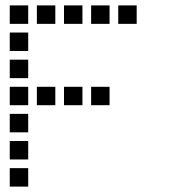

<svg xmlns="http://www.w3.org/2000/svg" viewBox="-20 -704 640 708"><path d="M17 -684Q16 -684 16 -684Q16 -684 16 -683V-617Q16 -616 16 -616Q16 -616 17 -616H83Q84 -616 84 -616Q84 -616 84 -617V-683Q84 -684 84 -684Q84 -684 83 -684ZM117 -684Q116 -684 116 -684Q116 -684 116 -683V-617Q116 -616 116 -616Q116 -616 117 -616H183Q184 -616 184 -616Q184 -616 184 -617V-683Q184 -684 184 -684Q184 -684 183 -684ZM217 -684Q216 -684 216 -684Q216 -684 216 -683V-617Q216 -616 216 -616Q216 -616 217 -616H283Q284 -616 284 -616Q284 -616 284 -617V-683Q284 -684 284 -684Q284 -684 283 -684ZM317 -684Q316 -684 316 -684Q316 -684 316 -683V-617Q316 -616 316 -616Q316 -616 317 -616H383Q384 -616 384 -616Q384 -616 384 -617V-683Q384 -684 384 -684Q384 -684 383 -684ZM417 -684Q416 -684 416 -684Q416 -684 416 -683V-617Q416 -616 416 -616Q416 -616 417 -616H483Q484 -616 484 -616Q484 -616 484 -617V-683Q484 -684 484 -684Q484 -684 483 -684ZM17 -584Q16 -584 16 -584Q16 -584 16 -583V-517Q16 -516 16 -516Q16 -516 17 -516H83Q84 -516 84 -516Q84 -516 84 -517V-583Q84 -584 84 -584Q84 -584 83 -584ZM17 -484Q16 -484 16 -484Q16 -484 16 -483V-417Q16 -416 16 -416Q16 -416 17 -416H83Q84 -416 84 -416Q84 -416 84 -417V-483Q84 -484 84 -484Q84 -484 83 -484ZM17 -384Q16 -384 16 -384Q16 -384 16 -383V-317Q16 -316 16 -316Q16 -316 17 -316H83Q84 -316 84 -316Q84 -316 84 -317V-383Q84 -384 84 -384Q84 -384 83 -384ZM117 -384Q116 -384 116 -384Q116 -384 116 -383V-317Q116 -316 116 -316Q116 -316 117 -316H183Q184 -316 184 -316Q184 -316 184 -317V-383Q184 -384 184 -384Q184 -384 183 -384ZM217 -384Q216 -384 216 -384Q216 -384 216 -383V-317Q216 -316 216 -316Q216 -316 217 -316H283Q284 -316 284 -316Q284 -316 284 -317V-383Q284 -384 284 -384Q284 -384 283 -384ZM317 -384Q316 -384 316 -384Q316 -384 316 -383V-317Q316 -316 316 -316Q316 -316 317 -316H383Q384 -316 384 -316Q384 -316 384 -317V-383Q384 -384 384 -384Q384 -384 383 -384ZM17 -284Q16 -284 16 -284Q16 -284 16 -283V-217Q16 -216 16 -216Q16 -216 17 -216H83Q84 -216 84 -216Q84 -216 84 -217V-283Q84 -284 84 -284Q84 -284 83 -284ZM17 -184Q16 -184 16 -184Q16 -184 16 -183V-117Q16 -116 16 -116Q16 -116 17 -116H83Q84 -116 84 -116Q84 -116 84 -117V-183Q84 -184 84 -184Q84 -184 83 -184ZM17 -84Q16 -84 16 -84Q16 -84 16 -83V-17Q16 -16 16 -16Q16 -16 17 -16H83Q84 -16 84 -16Q84 -16 84 -17V-83Q84 -84 84 -84Q84 -84 83 -84Z"/></svg>

Font: Doto Black SemiBold
Style: Regular
Weight: 600
Monospace: yes
Version: Version 1.000